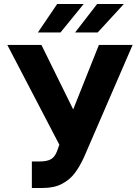

<svg xmlns="http://www.w3.org/2000/svg" viewBox="-20 -932 701 962"><path d="M139.6 -123H176.8Q206.1 -123 223.6 -129.2Q241.2 -135.3 251.5 -148.4Q261.7 -161.6 269.5 -184.6L277.3 -207L16.6 -707H187.5L346.7 -383.8L475.6 -707H644.5L401.4 -145.5Q379.9 -98.1 354.7 -64.7Q329.6 -31.2 290.3 -10.7Q251 9.8 195.3 9.8H139.6ZM466.8 -912.1H600.6L469.7 -769.5H356.4ZM266.6 -912.1H399.4L283.2 -769.5H169.9Z"/></svg>

Font: Pretendard Std ExtraBold
Style: Regular
Weight: 800
Designer: Base glyphs from Inter by Rasmus Andersson; Hangeul glyphs from Noto Sans CJK(Source Han Sans) by Jang Soo-young and Kan
Foundry: Kil Hyung-jin
Version: Version 1.309